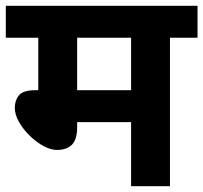

<svg xmlns="http://www.w3.org/2000/svg" viewBox="-20 -642 701 662"><path d="M566 -512V0H432V-221H246V-204Q246 -161 228 -143Q210 -125 176 -125Q155 -125 130 -138.5Q105 -152 82.5 -174Q60 -196 45.5 -221.5Q31 -247 31 -270Q31 -296 45.5 -313.5Q60 -331 102 -331H112V-512H0V-622H661V-512ZM432 -512H246V-331H432Z"/></svg>

Font: RS Noto Sans
Style: Bold
Weight: 700
Designer: Monotype Design Team
Foundry: Monotype Imaging Inc.
Version: Version 3.10